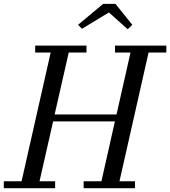

<svg xmlns="http://www.w3.org/2000/svg" viewBox="-60 -990 895 1010"><path d="M513 -924.5 612 -836 636 -859.5 547.5 -969.5H482.5L350.5 -859.5L371 -838.5ZM-40 -36.5V0H230V-36.5H148L219.5 -351.5H544.5L473.5 -36.5H380V0H650V-36.5H568.5L721.5 -713.5H815V-750H545V-713.5H626.5L553 -388H227.5L301.5 -713.5H395V-750H125V-713.5H206.5L53.5 -36.5Z"/></svg>

Font: Bodoni* 06pt
Style: Italic
Weight: 400
Italic angle: -13°
Version: Version 2.3